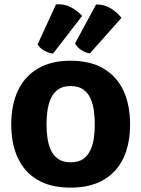

<svg xmlns="http://www.w3.org/2000/svg" viewBox="-20 -844 646 879"><path d="M193 -274.5Q193 -246 196.8 -215.8Q200.5 -185.5 211.8 -159.5Q223 -133.5 245 -117.2Q267 -101 303.5 -101Q340 -101 362 -117.2Q384 -133.5 395.2 -159.5Q406.5 -185.5 410.2 -215.8Q414 -246 414 -274.5Q414 -303.5 410.2 -334.2Q406.5 -365 395.2 -391.2Q384 -417.5 362 -433.8Q340 -450 303.5 -450Q267 -450 245 -433.8Q223 -417.5 211.8 -391.2Q200.5 -365 196.8 -334.2Q193 -303.5 193 -274.5ZM31.5 -274.5Q31.5 -364 62.2 -429.2Q93 -494.5 153.5 -530.2Q214 -566 303 -566Q393 -566 453.5 -530.5Q514 -495 544.8 -429.8Q575.5 -364.5 575.5 -274.5Q575.5 -184.5 544.8 -119.8Q514 -55 453.2 -20Q392.5 15 303 15Q213 15 152.5 -20.2Q92 -55.5 61.8 -120.5Q31.5 -185.5 31.5 -274.5ZM420 -823.5Q457.5 -824 487 -805.8Q516.5 -787.5 536 -762L391.5 -599.5Q374 -601.5 353.2 -614.5Q332.5 -627.5 323.5 -645.5ZM236.5 -824Q274 -827 304.2 -811Q334.5 -795 356 -771L223 -599Q205 -600 183.5 -611.8Q162 -623.5 152 -640.5Z"/></svg>

Font: Signika SC
Style: Regular
Weight: 300
Designer: Anna Giedryś
Foundry: Anna Giedryś
Version: Version 2.000